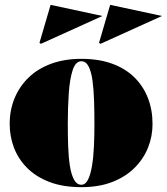

<svg xmlns="http://www.w3.org/2000/svg" viewBox="-20 -758 689 793"><path d="M316 -515Q388 -515 443 -495Q498 -475 535 -438.5Q572 -402 591 -353Q610 -304 610 -246Q610 -195 591.5 -148.5Q573 -102 536 -65Q499 -28 444 -6.5Q389 15 316 15Q240 15 184 -6.5Q128 -28 91.5 -65Q55 -102 37.5 -148.5Q20 -195 20 -246Q20 -304 40.5 -353Q61 -402 99 -438.5Q137 -475 192 -495Q247 -515 316 -515ZM316 -505Q292 -505 280 -468Q268 -431 264 -372Q260 -313 260 -246Q260 -200 261.5 -155Q263 -110 268.5 -74Q274 -38 285.5 -16.5Q297 5 316 5Q333 5 343.5 -16Q354 -37 360 -73Q366 -109 368 -154Q370 -199 370 -246Q370 -296 368.5 -342.5Q367 -389 362 -425.5Q357 -462 346 -483.5Q335 -505 316 -505ZM395 -577 389 -581 435 -738 649 -692ZM149 -577 143 -581 189 -738 403 -692Z"/></svg>

Font: Kalnia
Style: Bold
Weight: 700
Designer: Frida Medrano
Foundry: Frida Medrano
Version: Version 1.105